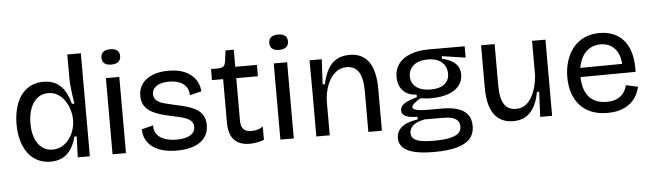

<svg xmlns="http://www.w3.org/2000/svg" viewBox="-52 -916 4404 1298"><g transform="rotate(-5 2150.0 -267.5)"><path d="M260 13Q194 13 147 -21.5Q100 -56 75.5 -117Q51 -178 51 -258Q51 -337 74.5 -398.5Q98 -460 144.5 -494.5Q191 -529 257 -529Q312 -529 347.5 -506Q383 -483 404 -445.5Q425 -408 436 -364H453Q448 -394 443.5 -426Q439 -458 436.5 -488.5Q434 -519 434 -543V-699H526V-253V0H444L449 -142H434Q422 -96 400 -61Q378 -26 343.5 -6.5Q309 13 260 13ZM280 -67Q317 -67 345.5 -84Q374 -101 394 -128.5Q414 -156 424 -188.5Q434 -221 434 -250V-262Q434 -282 428.5 -307Q423 -332 411.5 -357Q400 -382 381.5 -403Q363 -424 338.5 -437Q314 -450 282 -450Q238 -450 207.5 -424.5Q177 -399 161 -355.5Q145 -312 145 -256Q145 -199 161 -156.5Q177 -114 207.5 -90.5Q238 -67 280 -67Z M680 0V-517H771V0ZM725 -605Q694 -605 678 -618Q662 -631 662 -657Q662 -682 678 -695.5Q694 -709 725 -709Q757 -709 773 -696Q789 -683 789 -657Q789 -632 772.5 -618.5Q756 -605 725 -605Z M1116 13Q1063 13 1021 1.5Q979 -10 950.5 -31.5Q922 -53 907 -83.5Q892 -114 892 -151L970 -171Q968 -136 986 -111.5Q1004 -87 1038.5 -74Q1073 -61 1121 -61Q1181 -61 1213.5 -81Q1246 -101 1246 -136Q1246 -164 1228 -179.5Q1210 -195 1178 -204.5Q1146 -214 1104 -222Q1067 -230 1031.5 -240Q996 -250 966 -266.5Q936 -283 918.5 -310Q901 -337 901 -377Q901 -424 925.5 -458Q950 -492 996 -511Q1042 -530 1106 -530Q1169 -530 1214.5 -510.5Q1260 -491 1286 -455.5Q1312 -420 1315 -372L1236 -352Q1235 -387 1218.5 -410Q1202 -433 1172 -444.5Q1142 -456 1103 -456Q1049 -456 1018.5 -436Q988 -416 988 -381Q988 -354 1006.5 -338Q1025 -322 1056.5 -313.5Q1088 -305 1128 -296Q1167 -288 1203.5 -278Q1240 -268 1269 -252Q1298 -236 1315 -209.5Q1332 -183 1332 -141Q1332 -91 1305.5 -56.5Q1279 -22 1230.5 -4.5Q1182 13 1116 13Z M1611 10Q1540 10 1504.5 -29Q1469 -68 1469 -148V-441H1393L1394 -516H1440Q1466 -517 1477.5 -526Q1489 -535 1492 -557L1502 -633H1558V-517H1705V-440H1558V-150Q1558 -110 1576.5 -92.5Q1595 -75 1629 -75Q1648 -75 1668.5 -80Q1689 -85 1708 -99V-8Q1680 2 1655.5 6Q1631 10 1611 10Z M1819 0V-517H1910V0ZM1864 -605Q1833 -605 1817 -618Q1801 -631 1801 -657Q1801 -682 1817 -695.5Q1833 -709 1864 -709Q1896 -709 1912 -696Q1928 -683 1928 -657Q1928 -632 1911.5 -618.5Q1895 -605 1864 -605Z M2063 0V-315L2062 -517H2145L2136 -347H2151Q2165 -410 2188.5 -450.5Q2212 -491 2248.5 -510.5Q2285 -530 2334 -530Q2420 -530 2464 -468.5Q2508 -407 2508 -284V0H2416V-277Q2416 -365 2389 -407Q2362 -449 2308 -449Q2261 -449 2227 -418.5Q2193 -388 2174.5 -338Q2156 -288 2154 -228V0Z M2847 174Q2765 174 2713 161Q2661 148 2636 122.5Q2611 97 2611 60Q2611 14 2647 -15.5Q2683 -45 2756 -55V-73Q2702 -73 2675.5 -86Q2649 -99 2649 -125Q2649 -152 2676 -170.5Q2703 -189 2763 -205V-223Q2703 -225 2670.5 -260.5Q2638 -296 2638 -352Q2638 -404 2665.5 -441.5Q2693 -479 2745.5 -499.5Q2798 -520 2870 -520H3115V-443L2955 -467V-449Q3013 -437 3044 -408Q3075 -379 3075 -332Q3075 -289 3049.5 -257Q3024 -225 2976 -207.5Q2928 -190 2857 -190Q2843 -190 2827.5 -191Q2812 -192 2787 -196Q2759 -180 2743 -166Q2727 -152 2727 -141Q2727 -130 2742 -124Q2757 -118 2778.5 -116Q2800 -114 2818 -114H2939Q2958 -114 2988.5 -110Q3019 -106 3049.5 -93.5Q3080 -81 3101 -53.5Q3122 -26 3122 21Q3122 75 3090.5 109Q3059 143 2997.5 158.5Q2936 174 2847 174ZM2849 98Q2916 98 2958 89.5Q3000 81 3019.5 63Q3039 45 3039 17Q3039 -8 3025.5 -22.5Q3012 -37 2992 -43Q2972 -49 2952 -50Q2932 -51 2917 -51H2800Q2742 -38 2720.5 -16Q2699 6 2699 32Q2699 60 2719 74Q2739 88 2773 93Q2807 98 2849 98ZM2861 -249Q2923 -249 2955 -275Q2987 -301 2987 -345Q2987 -392 2954.5 -422.5Q2922 -453 2858 -453Q2796 -453 2762 -424Q2728 -395 2728 -349Q2728 -319 2743.5 -296.5Q2759 -274 2788.5 -261.5Q2818 -249 2861 -249Z M3400 13Q3314 13 3270 -47.5Q3226 -108 3226 -229V-517H3318V-236Q3318 -151 3343.5 -109.5Q3369 -68 3426 -68Q3457 -68 3482 -83Q3507 -98 3525.5 -126.5Q3544 -155 3556 -194.5Q3568 -234 3572 -282V-517H3663V-220V0H3582L3590 -170H3575Q3563 -107 3539.5 -66.5Q3516 -26 3481 -6.5Q3446 13 3400 13Z M4039 13Q3978 13 3931 -5.5Q3884 -24 3852.5 -59Q3821 -94 3804.5 -142.5Q3788 -191 3788 -250Q3788 -311 3804.5 -362Q3821 -413 3851.5 -450.5Q3882 -488 3927.5 -509Q3973 -530 4031 -530Q4082 -530 4124 -512.5Q4166 -495 4195.5 -460Q4225 -425 4239.5 -371.5Q4254 -318 4251 -247L3846 -244V-306L4195 -309L4165 -267Q4169 -329 4153 -370Q4137 -411 4105 -432Q4073 -453 4031 -453Q3984 -453 3949.5 -429Q3915 -405 3896 -360Q3877 -315 3877 -251Q3877 -159 3918.5 -110.5Q3960 -62 4040 -62Q4072 -62 4096 -70Q4120 -78 4136 -91.5Q4152 -105 4162.5 -123.5Q4173 -142 4178 -163L4259 -145Q4250 -108 4232 -79Q4214 -50 4186.5 -29.5Q4159 -9 4122 2Q4085 13 4039 13Z"/></g></svg>

Font: Bricolage Grotesque 20pt
Style: Regular
Weight: 400
Version: Version 1.001;gftools[0.9.33.dev8+g029e19f]